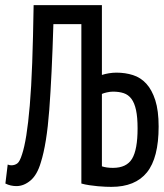

<svg xmlns="http://www.w3.org/2000/svg" viewBox="-20 -720 640 748"><path d="M297 -626H188Q182 -426 172 -292.5Q162 -159 139 -87Q125 -39 99 -17Q73 5 44 5Q21 5 1 -5L10 -79Q17 -76 24 -76Q37 -76 47 -83Q57 -90 66 -119Q75 -146 82.5 -192.5Q90 -239 96 -309Q102 -379 105.5 -475.5Q109 -572 111 -700H377V-428Q389 -432 404 -434.5Q419 -437 434 -437Q468 -437 498 -427.5Q528 -418 550 -394Q572 -370 585 -329.5Q598 -289 598 -227Q598 -105 552.5 -48.5Q507 8 414 8Q405 8 391 7.5Q377 7 361 5.5Q345 4 328 1.5Q311 -1 297 -5ZM420 -66Q473 -66 494.5 -101.5Q516 -137 516 -220Q516 -263 510 -291Q504 -319 492 -335Q480 -351 462 -357Q444 -363 420 -363Q409 -363 396 -360Q383 -357 377 -354V-72Q395 -66 420 -66Z"/></svg>

Font: PT Mono
Style: Regular
Weight: 400
Monospace: yes
Designer: A.Korolkova, I.Chaeva
Foundry: ParaType Ltd
Version: Version 1.001W OFL